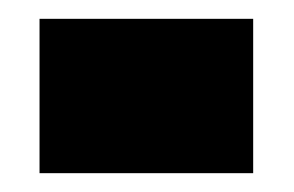

<svg xmlns="http://www.w3.org/2000/svg" viewBox="-20 -612 312 204"><path d="M22 -428H249V-592H22Z"/></svg>

Font: Noto Serif Hebrew Condensed Extra
Style: Regular
Weight: 800
Width: 3
Designer: Monotype Design Team
Foundry: Monotype Imaging Inc.
Version: Version 1.901